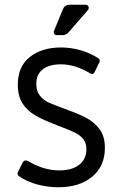

<svg xmlns="http://www.w3.org/2000/svg" viewBox="-20 -779 510 809"><path d="M60 -37Q56 -39 54.5 -43.5Q53 -48 55 -53L76 -95Q81 -103 89 -103Q91 -103 97 -101Q163 -61 230 -61Q283 -61 313.5 -84.5Q344 -108 344 -151Q344 -177 330.5 -193.5Q317 -210 295 -220.5Q273 -231 226 -249Q165 -272 130 -292Q95 -312 75 -343Q55 -374 55 -422Q55 -499 106 -539Q157 -579 237 -579Q279 -579 320.5 -567Q362 -555 395 -533Q399 -531 400 -526Q401 -521 399 -517L379 -476Q377 -470 371.5 -468Q366 -466 360 -470Q296 -508 237 -508Q188 -508 160.5 -487Q133 -466 133 -426Q133 -395 148 -376Q163 -357 184 -347.5Q205 -338 251 -321Q310 -300 344 -282Q378 -264 400 -234Q422 -204 422 -156Q422 -79 368.5 -34.5Q315 10 226 10Q180 10 136 -2Q92 -14 60 -37ZM208 -650 245 -740Q253 -759 273 -759H340Q346 -759 350 -755.5Q354 -752 354 -746Q354 -740 350 -736L269 -643Q259 -631 243 -631H219Q211 -631 208 -636.5Q205 -642 208 -650Z"/></svg>

Font: Miriam Libre
Style: Regular
Weight: 400
Designer: Michal Sahar
Foundry: Hagilda
Version: Version 1.001